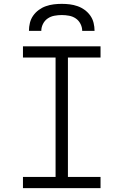

<svg xmlns="http://www.w3.org/2000/svg" viewBox="-20 -975 640 995"><path d="M99 0V-58H268V-677H99V-735H501V-677H332V-58H501V0ZM130 -815Q130 -836 135 -856.5Q140 -877 152 -894Q164 -911 181 -923.5Q198 -936 218 -943Q238 -950 258.5 -952.5Q279 -955 300 -955Q321 -955 341.5 -952.5Q362 -950 382 -943Q402 -936 419 -923.5Q436 -911 448 -894Q460 -877 465 -856.5Q470 -836 470 -815H406Q406 -834 397 -851.5Q388 -869 372.5 -879.5Q357 -890 338 -893.5Q319 -897 300 -897Q281 -897 262 -893.5Q243 -890 227.5 -879.5Q212 -869 203 -851.5Q194 -834 194 -815Z"/></svg>

Font: Iosevka SS04 Light Extended
Style: Regular
Weight: 300
Width: 7
Monospace: yes
Designer: Belleve Invis
Foundry: Belleve Invis
Version: Version 19.0.0; ttfautohint (v1.8.4)